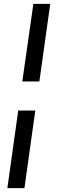

<svg xmlns="http://www.w3.org/2000/svg" viewBox="-20 -801 294 990"><path d="M183 -381H95L152 -781H239ZM106 169H18L74 -231H162Z"/></svg>

Font: Exo 2.0 Semi Bold
Style: Italic
Weight: 600
Italic angle: -8°
Designer: Natanael Gama
Version: Version 1.001;PS 001.001;hotconv 1.0.70;makeotf.lib2.5.58329